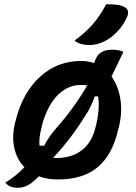

<svg xmlns="http://www.w3.org/2000/svg" viewBox="-20 -834 640 904"><path d="M480 -814Q512 -814 531.5 -811.5Q551 -809 566 -801Q580 -794 582.5 -781Q585 -768 578 -754Q562 -717 534.5 -687.5Q507 -658 475 -641Q455 -631 437.5 -626.5Q420 -622 400 -622Q379 -622 360.5 -627.5Q342 -633 331 -643Q382 -680 416.5 -719.5Q451 -759 480 -814ZM362 -547Q394 -547 423 -537Q425 -542 427 -547Q429 -552 431 -557Q441 -580 460.5 -590Q480 -600 508 -600Q540 -600 561 -590Q546 -559 532.5 -530.5Q519 -502 505 -474Q536 -431 546.5 -369.5Q557 -308 540 -237L536 -222Q509 -105 440 -47Q371 11 252 11Q203 11 163 -4Q155 4 147 11.5Q139 19 130 26Q100 50 63 50Q42 50 28.5 44Q15 38 5 26Q62 -10 95 -47Q59 -83 47 -138.5Q35 -194 52 -260L56 -275Q89 -401 170 -474Q251 -547 362 -547ZM359 -434Q301 -434 253 -387.5Q205 -341 178 -246L176 -235Q162 -184 166 -148H188Q208 -189 248 -234Q326 -322 391 -432Q376 -434 359 -434ZM385 -295Q314 -179 230 -91Q237 -90 245 -90Q318 -90 365 -126.5Q412 -163 429 -232L432 -243Q451 -323 442 -380H426Q407 -326 385 -295Z"/></svg>

Font: Recursive Mn Csl St SmB
Style: Italic
Weight: 600
Italic angle: -15°
Monospace: yes
Version: Version 1.079;hotconv 1.0.112;makeotfexe 2.5.65598; ttfautoh